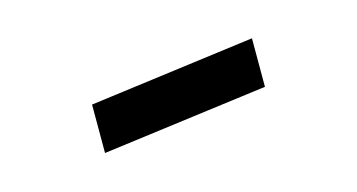

<svg xmlns="http://www.w3.org/2000/svg" viewBox="-29 -327 417 224"><g transform="rotate(-15 179.0 -215.5)"><path d="M79.1 -172.9V-231.4L279.3 -257.8V-199.2Z"/></g></svg>

Font: Crimson Pro Light
Style: Regular
Weight: 300
Designer: Jacques Le Bailly
Foundry: Baron von Fonthausen
Version: Version 1.003